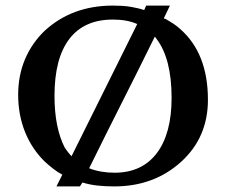

<svg xmlns="http://www.w3.org/2000/svg" viewBox="-20 -657 806 687"><path d="M588 -637 566 -591 573 -589Q587 -581 600 -572.5Q613 -564 625 -553Q724 -466 724 -300Q724 -165 628 -78Q531 10 389 10Q357 10 329 7Q301 4 275 -4L266 10H182L203 -32Q186 -41 170 -53.5Q154 -66 140 -79Q94 -124 69.5 -185Q45 -246 45 -318Q45 -387 69.5 -445Q94 -503 140 -547Q238 -637 384 -637Q401 -637 418 -636Q435 -635 451 -632Q462 -630 473 -627.5Q484 -625 496 -621L503 -637ZM471 -571Q435 -587 384 -587Q281 -587 228 -517.5Q175 -448 175 -314Q175 -200 212 -128Q217 -121 223.5 -112.5Q230 -104 236 -98ZM534 -526Q504 -466 475 -407L358 -174Q329 -116 299 -55Q319 -47 342 -43Q365 -39 390 -39Q488 -39 541 -109Q594 -179 594 -307Q594 -447 540 -518Z"/></svg>

Font: New Athena Unicode
Style: Bold
Weight: 700
Designer: J. Rusten 1997; rev. by R. Hancock 2001, 2002, rev. by D. Mastronarde 2002-2021
Foundry: Society for Classical Studies (formerly American Philological Association)
Version: Version 5.008